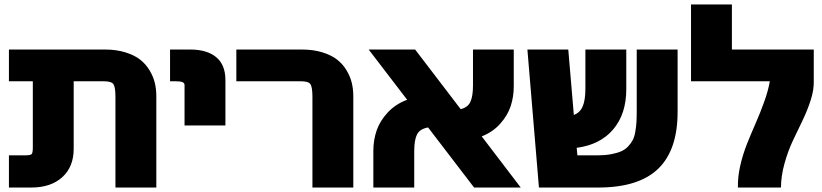

<svg xmlns="http://www.w3.org/2000/svg" viewBox="-20 -838 3684 860"><path d="M680.2 -407.2V2H497.1V-402.8Q497.1 -447.3 488.3 -460.7Q479.5 -474.1 442.9 -474.1H310.1V-171.9Q310.1 -90.8 259 -44.4Q208 2 120.1 2H20V-142.1H79.1Q82.5 -142.1 88.4 -142.1Q114.3 -142.1 120.6 -146.7Q127 -151.4 127 -175.8V-474.1H20V-616.2H449.2Q501 -616.2 541.7 -603.5Q582.5 -590.8 608.2 -570.6Q633.8 -550.3 650.4 -522.2Q667 -494.1 673.6 -466.1Q680.2 -438 680.2 -407.2Z M989.7 -479V-275.9H806.6V-457Q806.6 -466.3 797.1 -470.2Q787.6 -474.1 763.7 -474.1H741.7V-616.2H831.5Q906.7 -616.2 948.2 -582Q989.7 -547.9 989.7 -479Z M1562.5 -407.2V2H1379.4V-402.8Q1379.4 -447.8 1370.6 -460.9Q1361.8 -474.1 1325.7 -474.1H1038.6V-616.2H1331.5Q1383.3 -616.2 1424.1 -603.5Q1464.8 -590.8 1490.5 -570.6Q1516.1 -550.3 1532.7 -522.2Q1549.3 -494.1 1555.9 -466.1Q1562.5 -438 1562.5 -407.2Z M2103.5 2 1897.5 -267.1Q1860.4 -260.7 1847.9 -235.8Q1835.4 -210.9 1835.4 -161.1V2H1652.3V-163.1Q1652.3 -210.4 1667 -253.4Q1681.6 -296.4 1716.8 -334.2Q1752 -372.1 1803.7 -391.1L1631.3 -616.2H1839.4L2043.5 -349.1Q2075.7 -356.9 2087.2 -382.3Q2098.6 -407.7 2098.6 -455.1V-616.2H2281.2V-451.2Q2281.2 -404.8 2267.6 -363Q2253.9 -321.3 2220.7 -283.9Q2187.5 -246.6 2137.7 -227.1L2312.5 2Z M3015.1 -616.2V-336.9Q3015.1 -166 2928 -82Q2840.8 2 2659.2 2H2394L2342.3 -616.2H2525.4L2550.3 -323.2Q2577.6 -333 2589.8 -361.1Q2602.1 -389.2 2602.1 -441.9V-616.2H2785.2V-438Q2785.2 -328.1 2727.1 -259Q2668.9 -189.9 2563 -175.8L2566.4 -142.1H2653.3Q2688.5 -142.1 2715.6 -147Q2742.7 -151.9 2761.5 -159.9Q2780.3 -168 2793.5 -182.1Q2806.6 -196.3 2814.2 -210.9Q2821.8 -225.6 2825.7 -248.3Q2829.6 -271 2830.8 -291Q2832 -311 2832 -340.8V-616.2Z M3075.2 -817.9H3258.3V-616.2H3625V-474.1Q3626 -435.1 3611.1 -388.9Q3596.2 -342.8 3574.7 -298.3Q3553.2 -253.9 3531.2 -207.5Q3509.3 -161.1 3493.9 -105.7Q3478.5 -50.3 3478 2H3285.2Q3284.2 -46.4 3296.1 -97.9Q3308.1 -149.4 3326.9 -196Q3345.7 -242.7 3365.2 -287.1Q3384.8 -331.5 3402.8 -381.6Q3420.9 -431.6 3428.2 -474.1H3075.2Z"/></svg>

Font: LT Superior Black
Style: Regular
Weight: 900
Designer: Daniel Lyons
Foundry: LyonsType
Version: Version 2.005